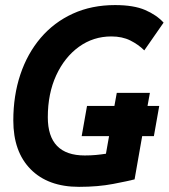

<svg xmlns="http://www.w3.org/2000/svg" viewBox="-20 -723 662 753"><path d="M290 9.8Q168.5 9.8 100.3 -59.1Q32.2 -127.9 32.2 -250.5Q32.2 -348.1 59.8 -430.7Q87.4 -513.2 139.6 -574.5Q191.9 -635.7 265.6 -669.4Q339.4 -703.1 431.2 -703.1Q504.4 -703.1 549.1 -683.8Q593.8 -664.6 621.6 -634.3L545.9 -525.4Q522.9 -548.3 491.2 -564.2Q459.5 -580.1 416.5 -580.1Q346.2 -580.1 289.8 -539.6Q233.4 -499 200.4 -427.5Q167.5 -356 167.5 -263.2Q167.5 -113.3 312.5 -113.3Q335 -113.3 356 -115.2Q377 -117.2 395.5 -120.1L407.7 -189H300.3L321.3 -307.6H428.7L438 -358.9H567.9L558.6 -307.6H604.5L583.5 -189H537.6L507.8 -19.5Q483.9 -13.2 424.1 -1.7Q364.3 9.8 290 9.8Z"/></svg>

Font: Cascadia Mono
Style: Bold Italic
Weight: 700
Italic angle: -10°
Monospace: yes
Designer: Aaron Bell
Foundry: Saja Typeworks
Version: Version 2404.023; ttfautohint (v1.8.4)